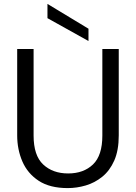

<svg xmlns="http://www.w3.org/2000/svg" viewBox="-20 -951 696 983"><path d="M327 12Q235 12 178 -25.5Q121 -63 94.5 -124.5Q68 -186 68 -258V-700H152V-257Q152 -155 201 -109Q250 -63 329 -63Q408 -63 456 -109Q504 -155 504 -257V-700H588V-258Q588 -181 565 -129Q542 -77 503.5 -46Q465 -15 419 -1.5Q373 12 327 12ZM433 -741 223 -858V-931L433 -804Z"/></svg>

Font: Rethink Sans
Style: Regular
Weight: 400
Designer: The Rethink Sans project authors (Hans Thiessen). DM Sans designed by Colophon Foundry.
Foundry: Rethink Communications LLC
Version: Version 1.001